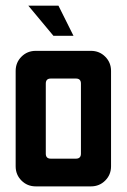

<svg xmlns="http://www.w3.org/2000/svg" viewBox="-20 -663 451 683"><path d="M80.7 -642.9H187.9L241.4 -535.7H170ZM250 -383.6H160.7Q142.9 -383.6 142.9 -365.7V-116.4Q142.9 -98.6 160.7 -98.6H250Q267.9 -98.6 267.9 -116.4V-365.7Q267.9 -383.6 250 -383.6ZM107.1 -482.1H303.6Q333.6 -482.1 354.3 -461.4Q375 -440.7 375 -410.7V-71.4Q375 -41.4 354.3 -20.7Q333.6 0 303.6 0H107.1Q77.1 0 56.4 -20.7Q35.7 -41.4 35.7 -71.4V-410.7Q35.7 -440.7 56.4 -461.4Q77.1 -482.1 107.1 -482.1Z"/></svg>

Font: Aire Exterior
Style: Regular
Weight: 400
Width: 4
Designer: Jayvee Enaguas (HarvettFox96)
Version: 20190503.02